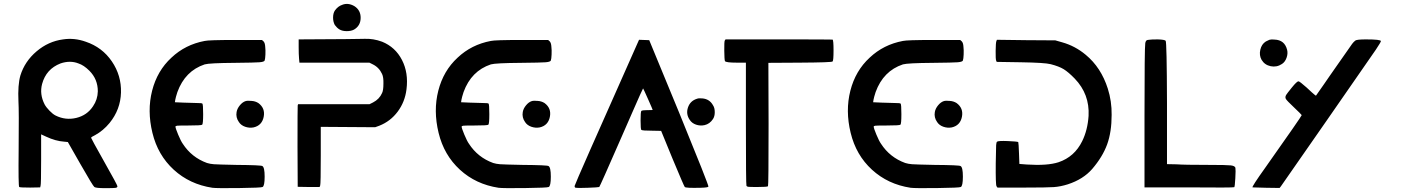

<svg xmlns="http://www.w3.org/2000/svg" viewBox="-20 -973 7299 999"><path d="M308 -768Q367 -777 426 -756Q512 -727 562 -653.5Q612 -580 609.5 -491.5Q607 -403 550 -333Q517 -293 475 -270Q454 -260 454 -256Q454 -253 522 -132Q591 -10 591 -4Q591 3 581 4.5Q571 6 528 6Q479 6 471 0Q463 -6 398 -120L333 -234L313 -236Q269 -239 220 -262L194 -274V-144Q194 -12 191 -6L189 2L137 3Q84 3 80 0Q75 -4 77 -195Q79 -398 76 -446Q72 -531 86 -580Q109 -654 170.5 -706Q232 -758 308 -768ZM388 -643Q345 -660 295 -643Q220 -614 199 -536Q185 -483 212 -430Q220 -415 237.5 -397Q255 -379 269 -372Q321 -346 377 -359.5Q433 -373 464 -420Q488 -455 489 -498Q489 -561 445 -605Q416 -634 388 -643Z M1045 -760Q1065 -765 1205 -765H1343L1351 -758Q1359 -750 1360 -729Q1362 -713 1361 -689.5Q1360 -666 1357 -658Q1354 -651 1330 -649Q1306 -647 1202 -646Q1069 -645 1045 -638Q943 -604 903 -494Q894 -466 892 -454L890 -441L935 -439Q983 -437 1004 -437Q1030 -437 1033 -434Q1037 -430 1037 -379Q1037 -329 1032 -324Q1027 -320 960 -320Q912 -320 902.5 -319Q893 -318 893 -314Q893 -306 907 -272.5Q921 -239 931 -225Q977 -154 1057 -125Q1073 -120 1092.5 -118.5Q1112 -117 1209 -115Q1339 -114 1345 -109Q1357 -103 1357 -54Q1357 -5 1346 0Q1339 4 1223.5 5.5Q1108 7 1085 4Q967 -14 884 -90Q801 -166 773 -282Q745 -397 771.5 -501Q798 -605 872 -673Q944 -741 1045 -760ZM1258 -447Q1268 -450 1288 -448Q1308 -447 1324 -437Q1361 -410 1352 -365Q1343 -320 1299 -310Q1277 -306 1255.5 -313.5Q1234 -321 1223 -338Q1206 -362 1211 -390Q1214 -408 1228 -425Q1242 -442 1258 -447Z M1761 -948Q1791 -960 1824 -941Q1857 -920 1856.5 -879.5Q1856 -839 1822 -819Q1807 -811 1784 -811Q1761 -811 1746 -820Q1733 -828 1722 -843Q1713 -860 1713 -881Q1713 -905 1723 -919Q1739 -941 1761 -948ZM1695 -769Q1728 -769 1775.5 -769.5Q1823 -770 1847 -770.5Q1871 -771 1876 -771Q1922 -773 1968 -756Q2037 -728 2071.5 -661Q2106 -594 2095 -508Q2087 -443 2049.5 -392.5Q2012 -342 1954 -319L1932 -311L1791 -312L1649 -313V-164Q1649 -16 1646 -8L1643 0H1586L1529 -1L1528 -209Q1528 -420 1529 -424L1531 -431H1716H1903L1921 -440Q1954 -457 1968 -489Q1975 -503 1975 -538Q1976 -571 1968 -588Q1952 -623 1918 -639L1902 -647H1720H1538L1536 -668Q1534 -690 1534 -728V-768Z M2534 -760Q2554 -765 2694 -765H2832L2840 -758Q2848 -750 2849 -729Q2851 -713 2850 -689.5Q2849 -666 2846 -658Q2843 -651 2819 -649Q2795 -647 2691 -646Q2558 -645 2534 -638Q2432 -604 2392 -494Q2383 -466 2381 -454L2379 -441L2424 -439Q2472 -437 2493 -437Q2519 -437 2522 -434Q2526 -430 2526 -379Q2526 -329 2521 -324Q2516 -320 2449 -320Q2401 -320 2391.5 -319Q2382 -318 2382 -314Q2382 -306 2396 -272.5Q2410 -239 2420 -225Q2466 -154 2546 -125Q2562 -120 2581.5 -118.5Q2601 -117 2698 -115Q2828 -114 2834 -109Q2846 -103 2846 -54Q2846 -5 2835 0Q2828 4 2712.5 5.5Q2597 7 2574 4Q2456 -14 2373 -90Q2290 -166 2262 -282Q2234 -397 2260.5 -501Q2287 -605 2361 -673Q2433 -741 2534 -760ZM2747 -447Q2757 -450 2777 -448Q2797 -447 2813 -437Q2850 -410 2841 -365Q2832 -320 2788 -310Q2766 -306 2744.5 -313.5Q2723 -321 2712 -338Q2695 -362 2700 -390Q2703 -408 2717 -425Q2731 -442 2747 -447Z M3297 -748 3305 -766 3331 -765 3358 -764 3514 -386Q3669 -7 3666 -2Q3664 3 3625 4Q3549 6 3543 0Q3539 -4 3479 -148L3420 -292L3371 -293Q3323 -293 3317 -297Q3313 -301 3313 -346Q3313 -391 3317 -396Q3323 -400 3348 -400Q3376 -400 3376 -401Q3376 -403 3352 -457Q3328 -511 3326 -513L3310 -479Q3295 -445 3269 -386Q3243 -327 3213 -258Q3101 -2 3098 0Q3093 2 3038.5 4Q2984 6 2976 4Q2969 3 2970 -6Q2972 -18 3297 -748ZM3606 -459Q3616 -463 3634 -461Q3672 -458 3690 -425Q3699 -412 3699 -389Q3699 -368 3690 -354Q3673 -328 3646 -322Q3623 -317 3601.5 -324.5Q3580 -332 3569 -349Q3548 -379 3559.5 -413.5Q3571 -448 3606 -459Z M3751 -762 3755 -768H4031Q4309 -768 4312 -767Q4317 -764 4317 -711Q4317 -657 4312 -653Q4307 -648 4142 -647L3978 -646L3979 -328Q3979 -7 3976 -4Q3972 0 3920 0Q3882 0 3874 -1Q3866 -2 3864 -6Q3861 -12 3861 -329V-647H3815Q3757 -647 3752 -655Q3749 -663 3748.5 -709.5Q3748 -756 3751 -762Z M4678 -760Q4698 -765 4838 -765H4976L4984 -758Q4992 -750 4993 -729Q4995 -713 4994 -689.5Q4993 -666 4990 -658Q4987 -651 4963 -649Q4939 -647 4835 -646Q4702 -645 4678 -638Q4576 -604 4536 -494Q4527 -466 4525 -454L4523 -441L4568 -439Q4616 -437 4637 -437Q4663 -437 4666 -434Q4670 -430 4670 -379Q4670 -329 4665 -324Q4660 -320 4593 -320Q4545 -320 4535.5 -319Q4526 -318 4526 -314Q4526 -306 4540 -272.5Q4554 -239 4564 -225Q4610 -154 4690 -125Q4706 -120 4725.5 -118.5Q4745 -117 4842 -115Q4972 -114 4978 -109Q4990 -103 4990 -54Q4990 -5 4979 0Q4972 4 4856.5 5.5Q4741 7 4718 4Q4600 -14 4517 -90Q4434 -166 4406 -282Q4378 -397 4404.5 -501Q4431 -605 4505 -673Q4577 -741 4678 -760ZM4891 -447Q4901 -450 4921 -448Q4941 -447 4957 -437Q4994 -410 4985 -365Q4976 -320 4932 -310Q4910 -306 4888.5 -313.5Q4867 -321 4856 -338Q4839 -362 4844 -390Q4847 -408 4861 -425Q4875 -442 4891 -447Z M5164 -758 5167 -766 5319 -764 5471 -763 5506 -753Q5574 -734 5629 -688Q5709 -622 5744 -512Q5765 -446 5764 -375Q5764 -286 5740.5 -221.5Q5717 -157 5663 -94Q5616 -40 5536 -14Q5498 -2 5463 0.5Q5428 3 5311 3H5170L5165 -4Q5160 -12 5161 -122Q5162 -202 5163 -217.5Q5164 -233 5168 -236Q5176 -241 5224 -239Q5271 -237 5278 -234Q5280 -230 5282 -175L5284 -120L5323 -117Q5430 -110 5488 -129Q5571 -157 5611 -239Q5639 -296 5644 -370Q5650 -483 5572 -564Q5539 -598 5514.5 -613Q5490 -628 5447 -639Q5417 -647 5291 -649L5166 -651L5163 -658Q5160 -666 5160.5 -708Q5161 -750 5164 -758Z M5958 -766Q5970 -768 6004 -768Q6039 -767 6045 -761Q6051 -755 6052 -438V-119L6102 -118Q6141 -115 6268 -115Q6363 -115 6384 -112.5Q6405 -110 6408 -100Q6410 -90 6407.5 -45.5Q6405 -1 6402 1Q6394 4 6166 2H5935V-375Q5935 -724 5939 -749Q5942 -764 5951 -765Q5957 -766 5958 -766Z M6585 -766Q6595 -769 6612 -767Q6664 -765 6677 -714Q6682 -694 6674 -672Q6666 -650 6650 -640Q6623 -622 6591.5 -628.5Q6560 -635 6544 -662Q6531 -685 6537.5 -714Q6544 -743 6566 -757Q6577 -763 6585 -766ZM7032 -762Q7040 -768 7087 -768Q7165 -768 7165 -759Q7165 -754 7139 -715Q7110 -672 6881 -343Q6652 -14 6645 -4L6638 5L6568 4L6497 2Q6493 -2 6563 -100Q6753 -369 6753 -374Q6753 -376 6710 -417Q6677 -448 6671 -457.5Q6665 -467 6672 -479Q6676 -486 6702 -518Q6728 -550 6736 -550Q6742 -550 6778 -518Q6811 -487 6820 -480L6827 -475L6869 -535Q6876 -546 6895.5 -573.5Q6915 -601 6932.5 -626.5Q6950 -652 6963 -670Q7008 -735 7015.5 -745Q7023 -755 7032 -762Z"/></svg>

Font: FoundationOne
Style: Medium
Weight: 500
Version: Version 0.4